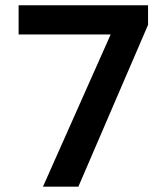

<svg xmlns="http://www.w3.org/2000/svg" viewBox="-20 -700 622 720"><path d="M141.1 0 395 -570.8H49.8V-680.2H535.2V-606.9L273.9 0Z"/></svg>

Font: TASA Orbiter Deck SemiBold
Style: Regular
Weight: 600
Designer: Weizhong Zhang
Version: Version 1.000;Glyphs 3.1.2 (3151)